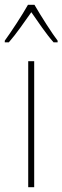

<svg xmlns="http://www.w3.org/2000/svg" viewBox="-41 -783 261 803"><path d="M103 -763H76C52 -720 4 -647 -21 -613V-606H-4C26 -640 64 -695 90 -732C117 -693 152 -641 183 -606H200V-613C180 -638 129 -718 103 -763ZM102 0V-527H77V0Z"/></svg>

Font: Noto Sans Condensed Thin
Style: Regular
Weight: 100
Width: 3
Designer: Monotype Design Team
Foundry: Monotype Imaging Inc.
Version: Version 2.013